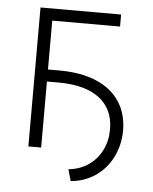

<svg xmlns="http://www.w3.org/2000/svg" viewBox="-49 -572 583 730"><g transform="rotate(5 242.5 -206.5)"><path d="M383.8 -484.4H125V-297.9H168Q252 -297.9 310.5 -272.7Q369.1 -247.6 399.4 -200.9Q429.7 -154.3 429.7 -90.8Q429.2 -35.6 406.2 10.3Q383.3 56.2 342 84.5Q300.8 112.8 248 117.2L235.4 73.2Q278.8 68.8 311.5 46.4Q344.2 23.9 362.1 -12Q379.9 -47.9 379.9 -91.8Q379.9 -168 325.9 -210Q272 -252 168 -252H125V0H76.2V-530.3H383.8Z"/></g></svg>

Font: Pretendard GOV ExtraLight
Style: Regular
Weight: 200
Designer: Base glyphs from Inter by Rasmus Andersson; Hangeul glyphs from Noto Sans CJK(Source Han Sans) by Jang Soo-young and Kan
Foundry: Kil Hyung-jin
Version: Version 1.309